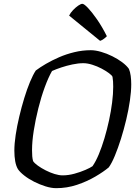

<svg xmlns="http://www.w3.org/2000/svg" viewBox="-20 -982 714 1002"><path d="M273.1 0Q247.8 0 217.5 -9.5Q187.2 -19 158.2 -33.6Q129.2 -48.2 106.7 -65.9Q84.2 -83.5 73.7 -99.1Q63.7 -116 59.3 -140.7Q54.9 -165.4 54.9 -195.9Q54.9 -231.9 61.8 -277.8Q68.7 -323.7 80.5 -373.3Q92.2 -423 106.6 -470Q121 -517 136.6 -554.5Q152.2 -591.9 166.7 -614Q188.7 -630.6 219.8 -648.8Q250.9 -666.9 288.3 -683.2Q325.7 -699.5 367.9 -709.7Q410.1 -720 454 -720Q477.8 -720 507.6 -711.4Q537.4 -702.8 566.1 -688.5Q594.9 -674.3 618.1 -656.8Q641.2 -639.3 652.8 -622.5Q659.3 -607.3 662.1 -586Q664.9 -564.8 664.9 -542.1Q664.9 -505.1 658 -457.3Q651.1 -409.4 638.8 -357.8Q626.5 -306.1 611.2 -257.4Q595.8 -208.7 579.5 -169.4Q563.3 -130.1 547.6 -108.5Q520.6 -85.7 477.4 -60.4Q434.2 -35.1 382 -17.5Q329.7 0 273.1 0ZM306.6 -66.8Q336.7 -66.8 368.2 -75.4Q399.7 -84 425.6 -95.3Q451.4 -106.5 462.9 -114.7Q480.1 -139.5 495.8 -177.2Q511.5 -214.9 525.2 -260.8Q538.8 -306.7 549.2 -354.6Q559.5 -402.5 565.2 -447.7Q570.8 -492.9 570.8 -529.1Q570.8 -542.9 570 -556.6Q569.2 -570.3 567.2 -581Q564.5 -588.5 548.6 -600.3Q532.6 -612.2 509.9 -624.2Q487.2 -636.2 461.7 -644.2Q436.2 -652.2 415.2 -652.2Q388.1 -652.2 357.9 -645.7Q327.7 -639.3 300.1 -630.1Q272.5 -620.9 251.5 -611.5Q232.5 -578.4 213.6 -527Q194.7 -475.6 180 -416.5Q165.2 -357.4 156.2 -300.5Q147.2 -243.7 147.2 -198.5Q147.2 -180.5 148.3 -166.5Q149.5 -152.4 152.7 -141.2Q159.9 -130.2 177.6 -117.5Q195.4 -104.7 218.3 -93Q241.3 -81.3 264.7 -74Q288.2 -66.8 306.6 -66.8ZM502.4 -768.8 340.7 -900.6Q347.5 -915 361.3 -929.4Q375.1 -943.8 388.7 -953Q402.4 -962.1 409.6 -962.1Q418.6 -962.1 438.9 -940.9Q459.2 -919.6 485.7 -881.7Q512.3 -843.7 537.8 -792.9Q533.8 -788.9 523.7 -780.5Q513.6 -772.2 502.4 -768.8Z"/></svg>

Font: Texturina Medium
Style: Italic
Weight: 500
Italic angle: -11°
Designer: Guillermo Torres Carreño
Foundry: Omnibus-Type
Version: Version 1.002